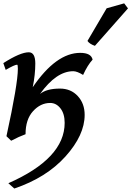

<svg xmlns="http://www.w3.org/2000/svg" viewBox="-22 -801 776 1134"><path d="M538.6 -530.3Q507.3 -541 494.6 -559.1L607.9 -752L711.4 -781.2L733.9 -751.5ZM62.5 312.5 27.3 281.2Q359.9 134.8 359.9 -75.2Q359.9 -129.4 335 -161.1Q310.1 -192.9 274.4 -192.9Q217.3 -192.9 173.1 -144.3Q128.9 -95.7 128.9 -8.3Q89.8 5.9 43.9 30.3L16.1 3.4Q83.5 -305.2 83.5 -395Q83.5 -418.9 79.1 -418.9Q64.5 -418.9 11.7 -388.2L-2.4 -428.2Q97.7 -492.2 147.9 -492.2Q186.5 -492.2 186.5 -425.8Q186.5 -360.4 171.4 -286.1Q309.6 -488.8 451.7 -488.8Q516.6 -488.8 524.9 -448.7Q495.6 -417 468.8 -358.4Q433.1 -380.4 410.6 -380.4Q310.5 -380.4 214.4 -246.1Q253.4 -277.8 332 -277.8Q396.5 -277.8 437.3 -233.6Q478 -189.5 478 -122.6Q478 -2.9 365 122.8Q252 248.5 62.5 312.5Z"/></svg>

Font: Kelvinch
Style: Bold Italic
Weight: 700
Italic angle: -10°
Designer: Paul James Miller
Foundry: High-Logic / Made with FontCreator
Version: Version 3.30 September 23, 2016